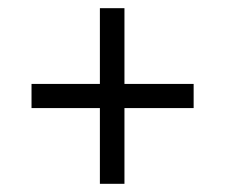

<svg xmlns="http://www.w3.org/2000/svg" viewBox="-20 -592 550 469"><path d="M224 -143V-328H57V-387H224V-572H284V-387H453V-328H284V-143Z"/></svg>

Font: Noto Serif Khmer SemiCondensed
Style: Regular
Weight: 400
Width: 4
Designer: Danh Hong and the Monotype Design Team
Foundry: Monotype Imaging Inc.
Version: Version 2.004